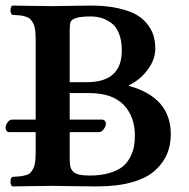

<svg xmlns="http://www.w3.org/2000/svg" viewBox="-25 -667 677 689"><path d="M330.1 -192.9H225.1V-96.2Q225.1 -79.6 227.3 -69.8Q229.5 -60.1 236.8 -52Q244.1 -43.9 258.8 -40.5Q273.4 -37.1 296.9 -37.1Q336.9 -37.1 366.9 -45.9Q397 -54.7 414.1 -68.4Q431.2 -82 441.7 -102.1Q452.1 -122.1 455.6 -140.1Q459 -158.2 459 -180.2Q459 -249.5 418.2 -291.3Q377.4 -333 294.9 -333H225.1V-237.8H339.8Q347.7 -237.8 351.3 -233.4Q355 -229 355 -223.1Q355 -213.9 347.2 -203.4Q339.4 -192.9 330.1 -192.9ZM225.1 -558.1V-372.1H287.1Q412.1 -372.1 412.1 -485.8Q412.1 -521.5 401.9 -546.9Q391.6 -572.3 374.3 -584.7Q356.9 -597.2 339.1 -602.5Q321.3 -607.9 300.8 -607.9Q264.6 -607.9 248.3 -602.5Q231.9 -597.2 228.5 -588.4Q225.1 -579.6 225.1 -558.1ZM165 -645Q180.2 -645 228.5 -646Q276.9 -647 300.8 -647Q357.4 -647 400.1 -637.2Q442.9 -627.4 467.5 -612.3Q492.2 -597.2 507.3 -575.7Q522.5 -554.2 527.3 -534.4Q532.2 -514.6 532.2 -492.2Q532.2 -453.1 504.6 -416.3Q477.1 -379.4 437 -360.8V-358.9Q587.9 -317.9 587.9 -185.1Q587.9 -147 574.7 -115Q561.5 -83 532.2 -55.9Q502.9 -28.8 449.7 -13.4Q396.5 2 323.2 2Q285.6 2 233.4 1Q181.2 0 165 0Q142.1 0 82.3 1Q22.5 2 19 2Q12.7 -2.4 12.7 -15.1Q12.7 -27.8 19 -32.2Q36.6 -33.2 46.4 -34.2Q56.2 -35.2 67.4 -38.3Q78.6 -41.5 84 -47.1Q89.4 -52.7 94.5 -62.5Q99.6 -72.3 101.3 -86.7Q103 -101.1 103 -122.1V-192.9H7.8Q1.5 -192.9 -1.7 -197.8Q-4.9 -202.6 -4.9 -209Q-4.9 -218.3 2.2 -228Q9.3 -237.8 18.1 -237.8H103V-522.9Q103 -543.9 101.3 -558.3Q99.6 -572.8 94.5 -582.8Q89.4 -592.8 83.7 -598.4Q78.1 -604 67.1 -607.4Q56.2 -610.8 46.4 -611.8Q36.6 -612.8 19 -613.8Q12.7 -618.2 12.7 -630.4Q12.7 -642.6 19 -647Q22.5 -647 82.3 -646Q142.1 -645 165 -645Z"/></svg>

Font: Common Serif SemiBold
Style: Regular
Weight: 600
Designer: Philipp H. Poll, Khaled Hosny
Foundry: Stefan Peev, Context Ltd.
Version: Version 1.026